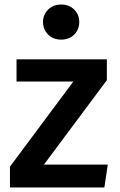

<svg xmlns="http://www.w3.org/2000/svg" viewBox="-20 -828 529 848"><path d="M174 -101H456L441 0H24V-92L304 -468H53V-566H452V-474ZM330 -731Q330 -698 308 -675.5Q286 -653 250 -653Q215 -653 192.5 -675.5Q170 -698 170 -731Q170 -763 192.5 -785.5Q215 -808 250 -808Q286 -808 308 -785.5Q330 -763 330 -731Z"/></svg>

Font: Qnwhxotralxmqkhsjrfbfhwcoqn
Style: Regular
Weight: 500
Designer: Carrois Corporate & Edenspiekermann
Foundry: Carrois Corporate GbR & Edenspiekermann AG
Version: Version 2.001